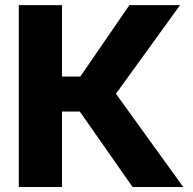

<svg xmlns="http://www.w3.org/2000/svg" viewBox="-20 -748 773 768"><path d="M55.2 0V-727.5H228V-441.9H301.3L497.6 -727.5H700.2L443.8 -373L712.9 0H510.3L299.3 -301.8H228V0Z"/></svg>

Font: Inter 17pt ExtraBold
Style: Regular
Weight: 800
Version: Version 4.001;git-66647c0bb